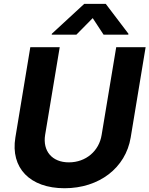

<svg xmlns="http://www.w3.org/2000/svg" viewBox="-20 -974 781 1004"><path d="M587.7 -727.3 511.4 -268.1C498.2 -185 429.7 -125 340.2 -125C251.4 -125 202.8 -185 215.9 -268.1L292.3 -727.3H138.5L60.4 -255C34.1 -95.9 136.4 10.3 317.5 10.3C498.2 10.3 637.1 -95.9 663.4 -255L741.5 -727.3ZM250.4 -792.6H379.3L464.8 -879.3L521.7 -792.6H650.9L651.6 -797.6L533 -953.8H420.5L251.1 -797.6Z"/></svg>

Font: Margiela Sans
Style: Bold Italic
Weight: 700
Italic angle: -9.39999°
Designer: Stefan Endress, Andreas Faust
Version: Version 1.100;FEAKit 1.0